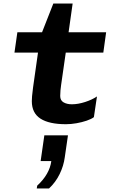

<svg xmlns="http://www.w3.org/2000/svg" viewBox="-20 -694 640 1089"><path d="M354 10.5Q258.5 10.5 209.5 -21.2Q160.5 -53 160.5 -120Q160.5 -132 161.8 -148.2Q163 -164.5 167.5 -198L195.5 -395.5H62L78.5 -511H218.5L282.5 -674H392L369 -511H582L566 -395.5H353L326.5 -211Q324.5 -196.5 323 -181.5Q321.5 -166.5 321.5 -149.5Q321.5 -124.5 340.5 -113.5Q359.5 -102.5 387.5 -102.5Q422.5 -102.5 462.8 -115.5Q503 -128.5 530 -147L512.5 -29.5Q498 -18.5 471.5 -9.5Q445 -0.5 414 5Q383 10.5 354 10.5ZM188.5 375 191 359Q226 327 246.2 291.5Q266.5 256 271 219.5H210.5L231.5 73.5H365.5L347.5 197.5Q341 247 318.2 293.5Q295.5 340 258 375Z"/></svg>

Font: Chivo Mono Medium
Style: Italic
Weight: 500
Italic angle: -8.05°
Monospace: yes
Designer: Hector Gatti
Foundry: Omnibus-Type
Version: Version 1.008